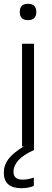

<svg xmlns="http://www.w3.org/2000/svg" viewBox="-40 -770 275 1010"><path d="M76 -540H139V19Q82 45 56.5 73.5Q31 102 31 134Q31 175 79 175Q107 175 138 164V208Q109 220 73 220Q-20 220 -20 138Q-20 99 4 67Q28 35 85 0H76ZM107 -664Q64 -664 64 -707Q64 -750 107 -750Q151 -750 151 -707Q151 -664 107 -664Z"/></svg>

Font: Encode Sans Narrow
Style: Light
Weight: 300
Designer: Pablo Impallari, Andres Torresi
Foundry: Pablo Impallari, Andres Torresi
Version: Version 1.000; ttfautohint (v1.00) -l 8 -r 50 -G 200 -x 14 -